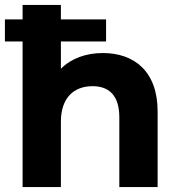

<svg xmlns="http://www.w3.org/2000/svg" viewBox="-20 -762 731 782"><path d="M399 -546C330 -546 270 -524 228 -482V-593H412V-683H228V-742H72V-683H0V-593H72V0H228V-266C228 -365 282 -411 357 -411C426 -411 466 -371 466 -284V0H622V-308C622 -472 526 -546 399 -546Z"/></svg>

Font: Montserrat Lite
Style: Bold
Weight: 700
Designer: Julieta Ulanovsky
Foundry: Julieta Ulanovsky
Version: Version 7.200;PS 007.200;hotconv 1.0.88;makeotf.lib2.5.64775